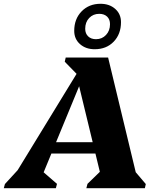

<svg xmlns="http://www.w3.org/2000/svg" viewBox="-76 -994 845 1014"><path d="M-56 0 -50 -22 60 -142 -24 -28 381 -690H495L653 -34L603 -129L694 -22L689 0H380L386 -23L495 -129L466 -26L336 -563H352L136 -39L121 -113L225 -23L219 0ZM137 -183 148 -243H485L474 -183ZM346 -586 266 -668 271 -690H431V-586ZM424 -734Q377 -734 346.5 -761Q316 -788 316 -831Q316 -894 355 -934Q394 -974 455 -974Q502 -974 532.5 -947Q563 -920 563 -877Q563 -814 524.5 -774Q486 -734 424 -734ZM431 -787Q463 -787 484 -809.5Q505 -832 505 -866Q505 -892 489.5 -906.5Q474 -921 448 -921Q416 -921 395 -899Q374 -877 374 -842Q374 -817 389.5 -802Q405 -787 431 -787Z"/></svg>

Font: Platypi Light ExtraBold
Style: Italic
Weight: 800
Italic angle: -13°
Version: Version 1.200